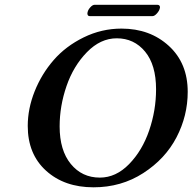

<svg xmlns="http://www.w3.org/2000/svg" viewBox="-20 -779 813 811"><path d="M473.1 -617.2Q404.3 -617.2 347.2 -558.6Q290 -500 261 -415.5Q231.9 -331.1 231.9 -245.1Q231.9 -144 279.1 -86.4Q326.2 -28.8 401.9 -28.8Q469.7 -28.8 525.4 -85.9Q581.1 -143.1 610.1 -228Q639.2 -313 639.2 -401.9Q639.2 -504.9 592.8 -561Q546.4 -617.2 473.1 -617.2ZM375 12.2Q252 12.2 174.6 -57.9Q97.2 -127.9 97.2 -247.1Q97.2 -320.3 126.5 -393.6Q155.8 -466.8 206.8 -525.4Q257.8 -584 333.5 -621.1Q409.2 -658.2 493.2 -658.2Q613.3 -658.2 693.1 -585.2Q772.9 -512.2 772.9 -391.1Q772.9 -290 725.6 -199Q678.2 -107.9 585.2 -47.9Q492.2 12.2 375 12.2ZM624 -710.9H358.9Q349.1 -710.9 349.1 -723.1Q349.1 -726.1 350.1 -728Q352.1 -737.8 361.6 -748.3Q371.1 -758.8 379.9 -758.8H644Q656.2 -758.8 655.8 -747.1Q655.8 -745.1 654.8 -743.2Q652.8 -733.4 642.8 -722.2Q632.8 -710.9 624 -710.9Z"/></svg>

Font: Linux Libertine O
Style: Semibold Italic
Weight: 600
Italic angle: -11.5°
Designer: Philipp H. Poll
Foundry: Philipp H. Poll
Version: Version 5.1.2